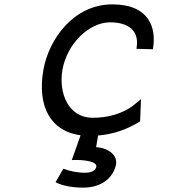

<svg xmlns="http://www.w3.org/2000/svg" viewBox="-20 -610 780 877"><path d="M403 -72C293 -72 247 -184 265 -290C286 -411 387 -508 483 -508C567 -508 617 -469 604 -392L603 -387L679 -385V-390C694 -479 665 -590 493 -590C317 -590 203 -432 178 -290C149 -121 213 -10 348 8L308 121H315C356 119 424 126 420 151C417 171 395 179 367 179C333 179 296 171 274 162L269 161L234 222L237 224C268 239 311 247 360 247C434 247 490 212 508 150C523 100 475 68 428 63C425 63 423 62 419 62L428 9C501 3 564 -21 617 -54L620 -56L624 -157L586 -126C539 -92 477 -72 403 -72Z"/></svg>

Font: Charger Monospace
Style: Regular
Weight: 400
Designer: Jasper
Foundry: Cannot Into Space Fonts
Version: Version 0.980